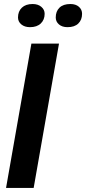

<svg xmlns="http://www.w3.org/2000/svg" viewBox="-20 -927 425 947"><path d="M146 0H9.8L134.8 -711.9H271ZM127.9 -793Q101.6 -793 85.2 -806.6Q68.8 -820.3 68.8 -840.8Q68.8 -871.1 87.9 -889.2Q106.9 -907.2 141.1 -907.2Q167.5 -907.2 183.8 -893.3Q200.2 -879.4 200.2 -858.9Q200.2 -829.6 181.2 -811.3Q162.1 -793 127.9 -793ZM313 -793Q286.6 -793 270.8 -806.6Q254.9 -820.3 254.9 -840.8Q254.9 -871.1 273.4 -889.2Q292 -907.2 327.1 -907.2Q353.5 -907.2 369.1 -893.6Q384.8 -879.9 384.8 -858.9Q384.8 -829.1 366.2 -811Q347.7 -793 313 -793Z"/></svg>

Font: Creato Display
Style: Bold Italic
Weight: 700
Italic angle: -10°
Version: Version 1.000